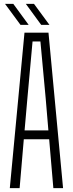

<svg xmlns="http://www.w3.org/2000/svg" viewBox="-20 -968 376 988"><path d="M30.5 0 106 -800H229.5L304.5 0H254.5L233 -251.5H102.5L81 0ZM106.5 -297H229L215 -463L188 -754.5H147.5L121 -462.5ZM192 -840 113 -948H155L234.5 -840ZM85.5 -840 6 -948H48.5L127.5 -840Z"/></svg>

Font: Big Shoulders Text Thin ExtraLight
Style: Regular
Weight: 250
Version: Version 2.002